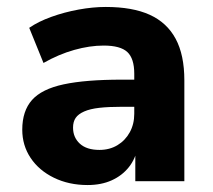

<svg xmlns="http://www.w3.org/2000/svg" viewBox="-20 -521 613 552"><path d="M232 11Q178 11 135 -10Q92 -31 68 -67Q44 -103 44 -148Q44 -202 72 -233.5Q100 -265 163 -278.5Q226 -292 330 -292H383V-214H331Q292 -214 265.5 -211Q239 -208 222 -200.5Q205 -193 197.5 -182Q190 -171 190 -154Q190 -126 209.5 -108Q229 -90 266 -90Q295 -90 317.5 -103.5Q340 -117 353 -140.5Q366 -164 366 -194V-309Q366 -353 346 -371.5Q326 -390 278 -390Q238 -390 193.5 -377.5Q149 -365 105 -340L64 -441Q90 -459 127.5 -472.5Q165 -486 206 -493.5Q247 -501 284 -501Q361 -501 410.5 -478.5Q460 -456 485 -409.5Q510 -363 510 -290V0H369V-99H376Q370 -65 350.5 -40.5Q331 -16 301 -2.5Q271 11 232 11Z"/></svg>

Font: Nunito Sans 12pt ExtraBold
Style: Regular
Weight: 800
Designer: Vernon Adams
Foundry: Vernon Adams
Version: Version 3.101;gftools[0.9.27]